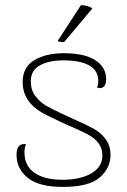

<svg xmlns="http://www.w3.org/2000/svg" viewBox="-20 -722 500 754"><path d="M45 -114Q45 -138 54 -148Q63 -158 82 -156Q76 -141 76 -124Q76 -70 116 -43Q156 -16 224 -16Q295 -16 338.5 -41Q382 -66 382 -111Q382 -140 367 -159.5Q352 -179 329.5 -191.5Q307 -204 266 -222Q251 -228 221 -242Q212 -246 164 -269.5Q116 -293 92.5 -325Q69 -357 69 -400Q69 -458 114.5 -485.5Q160 -513 231 -513Q312 -513 354.5 -485.5Q397 -458 397 -410Q397 -387 384 -379Q380 -376 373 -376Q369 -376 361 -378Q366 -389 366 -404Q366 -445 330.5 -465Q295 -485 229 -485Q173 -485 137 -465.5Q101 -446 101 -403Q101 -368 119 -344.5Q137 -321 161 -307Q185 -293 237 -269L272 -253Q320 -232 348 -216.5Q376 -201 395 -175.5Q414 -150 414 -113Q414 -62 371.5 -25Q329 12 227 12Q133 12 89 -23.5Q45 -59 45 -114ZM232 -557H226Q209 -557 207 -562L298 -702Q325 -701 343 -689Z"/></svg>

Font: Arima Madurai Thin
Style: Regular
Weight: 250
Designer: Joana Correia and Natanael Gama
Foundry: NDISCOVER
Version: Version 1.020; ttfautohint (v1.5) -l 7 -r 28 -G 50 -x 13 -D 